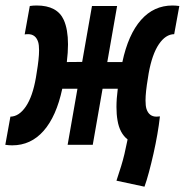

<svg xmlns="http://www.w3.org/2000/svg" viewBox="-51 -540 689 716"><path d="M487.8 156.2 383.3 133.8Q393.6 103 400.6 80.1Q407.7 57.1 413.1 34.2Q418.5 11.2 424.8 -20Q395 -43.5 387.2 -91.3Q383.3 -113.8 383.3 -141.1Q383.3 -171.9 388.2 -209H331.5L294.9 0H201.2L237.8 -209H181.2Q159.2 -106 111.6 -52Q64 2 -5.4 2Q-11.7 2 -18.1 1.5Q-24.4 0.5 -31.2 0L-12.2 -105Q20 -105.5 45.4 -142.8Q70.8 -180.2 83 -251L85.9 -269.5Q94.7 -321.3 94.7 -352.1Q94.7 -372.1 91.3 -383.3Q82 -412.6 53.7 -412.6Q50.8 -412.6 47.6 -412.4Q44.4 -412.1 41 -411.6L60.1 -517.6Q72.3 -519.5 85.9 -519.5Q162.6 -519.5 187 -465.3Q202.6 -430.2 202.6 -374.5Q202.6 -344.7 198.2 -308.6L255.4 -309.1L292 -517.6H385.7L349.1 -308.6H405.3Q427.2 -411.6 474.9 -465.6Q522.5 -519.5 592.3 -519.5Q598.1 -519.5 604.7 -519Q611.3 -518.6 617.7 -517.6L598.6 -412.6Q566.4 -412.1 541.3 -374.8Q516.1 -337.4 503.4 -266.6L500.5 -248Q491.7 -196.3 491.7 -165.5Q491.7 -145.5 495.1 -134.3Q504.4 -105 532.7 -105Q537.6 -105 545.4 -106L544.9 -102.1Q542 -75.2 535.9 -39.8Q529.8 -4.4 521.5 32.5Q513.2 69.3 504.4 102.1Q495.6 134.8 487.8 156.2Z"/></svg>

Font: CaskaydiaCove NFP SemiBold
Style: Italic
Weight: 600
Italic angle: -10°
Designer: Aaron Bell
Foundry: Saja Typeworks
Version: Version 2111.001; VTT 6.35;Nerd Fonts 3.1.1